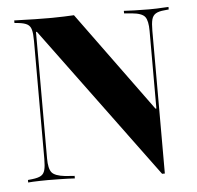

<svg xmlns="http://www.w3.org/2000/svg" viewBox="-46 -618 691 674"><g transform="rotate(-5 299.5 -280.5)"><path d="M498.4 10.5 104 -524.2H100.8V-201.6H91.1V-492.7Q91.1 -518.5 87.5 -532.3Q83.9 -546 73.8 -552Q63.7 -558.1 43.5 -560.5L28.2 -562.1V-571Q40.3 -571 58.9 -570.2Q77.4 -569.4 100.4 -569Q123.4 -568.5 149.2 -568.5H162.1Q183.9 -568.5 203.2 -569.4Q222.6 -570.2 238.7 -571L495.2 -219.4H498.4V-492.7Q498.4 -529 487.9 -542.7Q477.4 -556.5 441.9 -559.7L414.5 -562.1V-571Q427.4 -570.2 450.8 -569.4Q474.2 -568.5 503.2 -568.5Q517.7 -568.5 530.6 -569Q543.5 -569.4 554.4 -570.2Q565.3 -571 571.8 -571V-562.1L556.5 -560.5Q536.3 -558.9 525.8 -552.4Q515.3 -546 511.7 -532.3Q508.1 -518.5 508.1 -492.7V10.5ZM100.8 -78.2Q100.8 -42.7 111.7 -29Q122.6 -15.3 158.9 -11.3L191.9 -8.9V0Q181.5 -0.8 166.5 -1.2Q151.6 -1.6 134.3 -2Q116.9 -2.4 96 -2.4Q82.3 -2.4 69 -2Q55.6 -1.6 45.2 -1.2Q34.7 -0.8 27.4 0V-8.9L42.7 -10.5Q63.7 -12.9 73.8 -19Q83.9 -25 87.5 -38.7Q91.1 -52.4 91.1 -78.2V-201.6H100.8Z"/></g></svg>

Font: Playfair 144pt SemiCondensed ExtraBold
Style: Regular
Weight: 800
Width: 4
Designer: Claus Eggers Sørensen
Foundry: Claus Eggers Sørensen
Version: Version 2.203